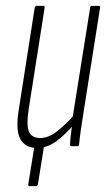

<svg xmlns="http://www.w3.org/2000/svg" viewBox="-20 -501 370 658"><path d="M82 137Q76 137 77 130L100 -13H133L110 130Q108 137 103 137ZM106 6Q67 6 50 -24Q33 -54 44 -123L99 -475Q101 -481 106 -481H128Q134 -481 133 -475L78 -125Q70 -73 79 -50.5Q88 -28 118 -28Q146 -28 175.5 -51Q205 -74 238 -111L235 -76Q207 -43 175 -18.5Q143 6 106 6ZM224 0Q220 0 220 -6Q221 -28 224.5 -53.5Q228 -79 231 -96L229 -99L289 -475Q290 -481 295 -481H318Q324 -481 323 -475L266 -114Q261 -82 257 -55Q253 -28 251 -6Q251 0 246 0Z"/></svg>

Font: Sofia Sans Extra Condensed ExtraLight
Style: Italic
Weight: 250
Italic angle: -9°
Version: Version 4.100